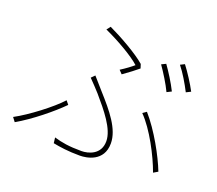

<svg xmlns="http://www.w3.org/2000/svg" viewBox="-125 -914 1251 1107"><g transform="rotate(20 500.0 -360.5)"><path d="M509 -525 529 -504C563 -528 599 -555 620 -573L612 -598C561 -643 447 -707 376 -740L358 -717C436 -682 542 -622 586 -581C570 -567 538 -543 509 -525ZM293 -31 297 3C338 11 390 19 462 19C503 19 607 4 607 -108C607 -196 534 -283 454 -372C433 -396 408 -425 389 -446L368 -425C390 -402 417 -375 436 -353C503 -275 578 -186 578 -111C578 -28 503 -9 462 -9C385 -9 340 -17 293 -31ZM893 -33 920 -49C888 -132 815 -266 740 -351L717 -335C788 -264 861 -123 893 -33ZM300 -233 282 -255C228 -195 104 -101 25 -59L44 -34C132 -84 240 -172 300 -233ZM750 -649 723 -636C750 -598 788 -537 807 -496L835 -510C813 -555 776 -613 750 -649ZM852 -684 826 -671C856 -634 889 -578 912 -533L940 -547C920 -586 880 -648 852 -684Z"/></g></svg>

Font: Source Han Sans JP VF
Style: Regular
Weight: 250
Designer: Ryoko NISHIZUKA 西塚涼子 (kana, bopomofo & ideographs); Paul D. Hunt (Latin, Greek & Cyrillic); Sandoll Communications 산돌커뮤니
Foundry: Adobe
Version: Version 2.004;hotconv 1.0.118;makeotfexe 2.5.65603